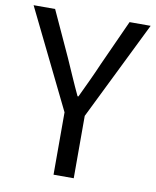

<svg xmlns="http://www.w3.org/2000/svg" viewBox="-84 -797 699 861"><g transform="rotate(10 265.5 -366.5)"><path d="M219 0H311V-284L532 -733H436L342 -526C319 -472 294 -420 268 -365H264C238 -420 216 -472 192 -526L97 -733H-1L219 -284Z"/></g></svg>

Font: Source Han Sans KR
Style: Regular
Weight: 400
Designer: Ryoko NISHIZUKA 西塚涼子 (kana, bopomofo & ideographs); Paul D. Hunt (Latin, Greek & Cyrillic); Sandoll Communications 산돌커뮤니
Foundry: Adobe
Version: Version 2.004;hotconv 1.0.118;makeotfexe 2.5.65603